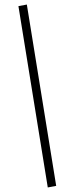

<svg xmlns="http://www.w3.org/2000/svg" viewBox="-20 -766 296 844"><path d="M190 58 61 -739 98 -746 227 51Z"/></svg>

Font: Nunito Sans 12pt ExtraLight
Style: Italic
Weight: 200
Italic angle: -9°
Designer: Vernon Adams
Foundry: Vernon Adams
Version: Version 3.101;gftools[0.9.27]